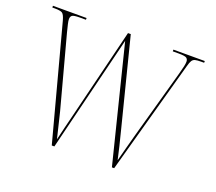

<svg xmlns="http://www.w3.org/2000/svg" viewBox="-120 -877 1171 1041"><g transform="rotate(20 466.0 -357.0)"><path d="M96 -656Q87 -689 76 -696.5Q65 -704 32 -704H18V-714H212V-704H178Q141 -704 132.5 -697Q124 -690 124 -676Q124 -666 128 -649Q132 -632 139 -604L250 -190Q258 -157 263.5 -134.5Q269 -112 274 -91Q279 -70 286 -41Q296 -83 304 -116.5Q312 -150 322 -189L451 -714H467L594 -213Q607 -162 616.5 -123Q626 -84 634 -47Q643 -83 654 -123Q665 -163 678 -212L787 -604Q795 -633 798.5 -649.5Q802 -666 802 -676Q802 -690 793 -697Q784 -704 747 -704H713V-714H894V-704H877Q854 -704 842.5 -701Q831 -698 824.5 -688Q818 -678 812 -655L631 0H618L451 -669L286 0H271Z"/></g></svg>

Font: Noto Serif Display SemiCondensed Thin
Style: Regular
Weight: 100
Width: 4
Designer: Monotype Design Team
Foundry: Monotype Imaging Inc.
Version: Version 2.009